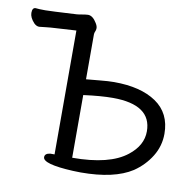

<svg xmlns="http://www.w3.org/2000/svg" viewBox="-81 -798 916 899"><g transform="rotate(10 377.0 -348.5)"><path d="M309 -43Q486 -43 568 -108Q632 -158 632 -225Q632 -352 448 -352Q392 -352 309 -341ZM360 18 323 17Q179 10 179 -23Q179 -41 205 -44H225V-633L125 -627Q103 -626 82 -623.5Q61 -621 50 -620Q37 -620 25 -632Q3 -656 3 -678Q3 -703 19 -703Q35 -701 65 -701Q88 -701 213 -708Q226 -709 238 -711.5Q250 -714 266 -715Q289 -715 308 -683Q316 -670 316 -660Q316 -651 312.5 -644Q309 -637 309 -629V-416Q334 -418 374 -422Q414 -426 441 -426Q568 -426 641.5 -376Q715 -326 715 -228Q715 -170 684.5 -120.5Q654 -71 604 -37Q519 18 360 18Z"/></g></svg>

Font: LXGW WenKai Lite Medium
Style: Regular
Weight: 500
Designer: LXGW / Fontworks Inc.
Foundry: LXGW / Fontworks Inc.
Version: Version 1.511; March 25, 2025